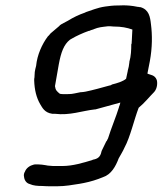

<svg xmlns="http://www.w3.org/2000/svg" viewBox="-20 -674 595 702"><path d="M107 -408C107 -403 106 -398 106 -391C105 -388 105 -383 105 -382V-380C106 -346 113 -317 127 -293C134 -282 142 -262 171 -258H180C236 -251 280 -269 327 -274H329C337 -276 420 -299 420 -299C419 -293 417 -288 415 -283V-282C405 -249 386 -204 375 -168C373 -165 371 -160 370 -158H369C364 -147 358 -135 352 -123L351 -120C347 -99 336 -93 319 -90L318 -89C285 -79 246 -67 208 -67H183C176 -67 169 -67 162 -68H161C157 -68 152 -69 147 -70L133 -72C124 -73 116 -73 108 -73C107 -73 104 -72 103 -72C90 -69 76 -60 71 -46C68 -42 66 -34 68 -27C69 -16 76 -4 89 -1C102 5 118 6 135 6C146 7 156 7 166 7H190C218 7 246 2 271 -2L287 -5C312 -10 334 -17 356 -26C387 -36 403 -66 414 -95C421 -108 430 -122 435 -134C456 -172 471 -239 487 -280C508 -297 527 -321 544 -338C556 -352 556 -373 553 -382C546 -401 528 -400 519 -405L528 -451C537 -500 537 -547 532 -585C529 -612 525 -639 493 -648H490C489 -648 488 -649 483 -649C441 -658 410 -653 410 -654C393 -654 378 -652 364 -650C336 -646 314 -636 292 -629V-628H291C268 -620 249 -611 228 -598C218 -592 207 -588 198 -581V-580L165 -552C162 -549 160 -545 155 -541C134 -513 116 -474 112 -433C110 -427 108 -416 107 -410ZM181 -359 195 -439C203 -482 213 -511 236 -529C238 -530 238 -530 243 -533C258 -542 282 -553 304 -561H306C310 -563 316 -565 320 -566H321L322 -567C342 -575 351 -575 375 -578C380 -578 388 -578 395 -577H396C424 -577 444 -573 464 -566C464 -554 462 -541 462 -527C461 -522 462 -517 461 -514L460 -512C460 -493 459 -468 453 -448V-446C452 -436 450 -425 447 -415V-414C445 -405 443 -397 441 -386C429 -376 409 -370 389 -365L388 -364C385 -362 384 -362 379 -361C354 -354 318 -344 293 -339C287 -338 281 -337 277 -337H275C258 -334 246 -330 232 -330C219 -330 210 -329 199 -331C188 -340 183 -344 181 -359Z"/></svg>

Font: Scribbler
Style: ExBdIta
Weight: 800
Designer: Mew Too
Foundry: Cannot Into Space Fonts
Version: Version 1.001